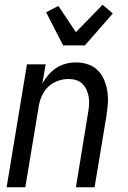

<svg xmlns="http://www.w3.org/2000/svg" viewBox="-20 -792 540 812"><path d="M8 0 94 -520H173L159 -438Q170 -458 184.5 -475Q199 -492 218 -504.5Q237 -517 258.5 -522.5Q280 -528 301 -528Q327 -528 351.5 -520Q376 -512 393.5 -494.5Q411 -477 420.5 -454Q430 -431 434 -405.5Q438 -380 436 -353.5Q434 -327 430 -301L380 0H301L352 -312Q355 -329 356.5 -346Q358 -363 355.5 -379.5Q353 -396 346.5 -411Q340 -426 329 -437Q318 -448 302.5 -453Q287 -458 270 -458Q247 -458 223.5 -449.5Q200 -441 182.5 -423.5Q165 -406 155.5 -383Q146 -360 143 -337L87 0ZM247 -600 175 -740 227 -767 301 -656 414 -772 457 -735 339 -600Z"/></svg>

Font: Iosevka Term Curly Oblique
Style: Regular
Weight: 400
Italic angle: -9°
Designer: Belleve Invis
Foundry: Belleve Invis
Version: Version 32.3.0